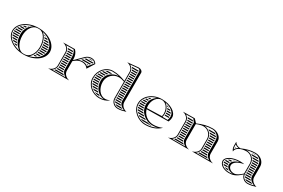

<svg xmlns="http://www.w3.org/2000/svg" viewBox="82 -1588 3786 2567"><g transform="rotate(30 1975.0 -304.5)"><path d="M125.3 -82H178.2C175.3 -87.2 172.6 -92.6 170.2 -98H107.5C113 -92.4 118.9 -87.1 125.3 -82ZM144.6 -68C153.4 -62.3 162.8 -56.9 172.7 -52H198.2C194.1 -57.2 190.2 -62.5 186.6 -68ZM62.6 -188C63.1 -182.6 63.9 -177.3 65.1 -172H150.2C149.6 -177.3 149.1 -182.6 148.7 -188ZM69 -158C70.9 -152.6 73.1 -147.2 75.7 -142H155.5C154.2 -147.3 153.2 -152.6 152.2 -158ZM83.5 -128C86.9 -122.5 90.7 -117.2 94.9 -112H164.5C162.5 -117.2 160.7 -122.6 159.1 -128ZM62 -202H148.1C148 -204.7 148 -207.3 148 -210C148 -212.7 148 -215.3 148.1 -218H63.3C62.5 -212.7 62.1 -207.4 62 -202ZM181 -352H197.9C201 -355.7 204.4 -359.3 207.8 -362.8C198.6 -359.5 189.6 -355.9 181 -352ZM154.1 -338C145.7 -333 137.7 -327.7 130.2 -322H176.7C179.8 -327.5 183.2 -332.8 186.9 -338ZM113.5 -308C108 -302.9 102.9 -297.5 98.1 -292H162.5C164.5 -297.4 166.8 -302.8 169.3 -308ZM87.3 -278C83.8 -272.8 80.5 -267.5 77.6 -262H153.6C154.7 -267.4 156.1 -272.8 157.7 -278ZM71.2 -248C69.1 -242.8 67.4 -237.4 66 -232H149C149.4 -237.4 150.1 -242.7 150.9 -248ZM470.3 -82H521.4C527.1 -87.1 532.4 -92.4 537.3 -98H476.6C474.6 -92.5 472.5 -87.2 470.3 -82ZM463.6 -68C460.8 -62.5 457.7 -57.1 454.4 -52H478.9C487.8 -56.9 496.2 -62.2 504.1 -68ZM492 -188C492 -182.6 491.8 -177.3 491.4 -172H575.2C576.3 -177.3 577 -182.6 577.5 -188ZM490.2 -158C489.6 -152.6 488.8 -147.3 487.9 -142H565.7C568 -147.2 570 -152.6 571.7 -158ZM485.2 -128C484 -122.6 482.6 -117.2 481.1 -112H548.5C552.3 -117.2 555.7 -122.5 558.8 -128ZM491.8 -202H578C577.9 -207.4 577.5 -212.7 576.8 -218H490.9C491.3 -212.7 491.6 -207.4 491.8 -202ZM448.4 -352H471.1C460.7 -357.4 449.6 -362.1 438.2 -366.1C441.8 -361.6 445.2 -356.9 448.4 -352ZM456.9 -338C459.8 -332.8 462.5 -327.5 465 -322H516.5C509.8 -327.7 502.7 -333 495.2 -338ZM471 -308C473.1 -302.8 475 -297.4 476.7 -292H545.3C541.1 -297.5 536.4 -302.9 531.5 -308ZM480.8 -278C482.2 -272.7 483.5 -267.4 484.7 -262H563.8C561.2 -267.5 558.3 -272.8 555 -278ZM487.3 -248C488.2 -242.7 488.9 -237.4 489.6 -232H574.3C573.1 -237.4 571.5 -242.8 569.6 -248ZM406.1 -14.3C452.9 -47.5 482 -115.9 482 -190C482 -273.3 452.1 -350.7 403.1 -386.3C507.2 -364.5 588 -291.4 588 -200C588 -109.4 508.7 -36.7 406.1 -14.3ZM190 -210C190 -309.7 244 -392.1 315 -394.7C320.3 -394.9 324.7 -395 330 -395C335.3 -395 339.7 -394.9 345 -394.7C416.4 -392.1 470 -300.4 470 -190C470 -90.3 416 -7.9 345 -5.3C339.7 -5.1 335.3 -5 330 -5C324.7 -5 320.3 -5.1 315 -5.3C243.6 -7.9 190 -99.6 190 -210ZM40 -200C40 -86.8 169.9 5 330 5C490.1 5 620 -86.8 620 -200C620 -313.2 490.1 -405 330 -405C169.9 -405 40 -313.2 40 -200ZM256.9 -13.7C142.2 -35.5 52 -107.8 52 -200C52 -291.5 140.7 -363.3 253.9 -385.7C191.1 -349 158 -284.5 158 -210C158 -127.2 189.7 -54.3 256.9 -13.7Z M1064.1 -352H1187.5L1198.4 -365.5C1197.7 -366.4 1196.9 -367.2 1196.2 -368H1081.5C1077.4 -364.8 1073.4 -361.3 1069.5 -357.4ZM1050 -338 1033.9 -322H1163.4L1176.3 -338ZM1105.5 -382H1178.1C1168.6 -386.9 1157.6 -389.4 1145.2 -389.4C1130.8 -389.4 1117.7 -387 1105.5 -382ZM1152.2 -308H1124.5C1131.1 -304.8 1137.3 -301.1 1143.1 -296.7ZM822 -202H898V-218H822ZM822 -188V-172H898V-188ZM822 -158V-142H898V-158ZM822 -128V-112H898V-128ZM822 -292H897.6C897.4 -297.5 897 -302.8 896.5 -308H821.7C821.9 -305.4 822 -302.7 822 -300ZM822 -278V-262H898V-274C898 -275.3 898 -276.7 898 -278ZM822 -248V-232H898V-248ZM799 -368C802.8 -362.9 806.2 -357.6 809.1 -352H886.6C884.4 -357.6 881.9 -363 878.8 -368ZM815.3 -338C817.2 -332.8 818.7 -327.5 819.8 -322H894.6C893.7 -327.5 892.6 -332.8 891.2 -338ZM899.8 -82C898.7 -87.1 898.1 -92.5 898 -98H822C821.9 -92.6 821.4 -87.2 820.5 -82ZM903.9 -68H817.3C815.6 -62.5 813.5 -57.1 811.1 -52H911.9C908.7 -57.1 906.1 -62.5 903.9 -68ZM922 -38H803.3C799.6 -32.3 795.4 -26.9 790.9 -22H937.2C931.7 -27.2 926.5 -32.5 922 -38ZM800 -100C800 -52.2 762.9 -13.2 712 -2V0H1028V-2C977.1 -13.2 940 -52.2 940 -100V-245.1L962 -263C993 -288.2 1028.5 -299.7 1061 -299.7C1101.4 -299.7 1137 -281.9 1153 -251L1225 -365C1209.2 -394.8 1179.6 -411.4 1145.2 -411.4C1109.7 -411.4 1079.4 -398.2 1054 -373L940 -259.8V-274C940 -323.8 924.3 -366.7 890 -402L712 -400V-398C762.9 -386.8 800 -347.8 800 -300ZM812 -100V-300C812 -336.8 792 -368.7 763.6 -388.6L874.9 -389.9C902.9 -359.2 908 -318.7 908 -274V-100C908 -63.8 932.8 -35.3 965.6 -12H764.4C793.5 -32.7 812 -63.9 812 -100ZM994.7 -297.2 1062.5 -364.5C1085.9 -387.7 1112.8 -399.4 1145.2 -399.4C1173.5 -399.4 1196.6 -387 1211 -365.2L1144.6 -282.6C1122.9 -302.4 1093.7 -311.7 1061 -311.7C1039.5 -311.7 1016.7 -307 994.7 -297.2Z M1486.2 -368H1411.9C1402.6 -363.6 1393.6 -358.2 1385.2 -352H1461C1468.9 -357.9 1477.3 -363.3 1486.2 -368ZM1444.4 -338H1368.3C1363.1 -333 1358 -327.7 1353.3 -322H1429.3C1434 -327.6 1439 -333 1444.4 -338ZM1418.6 -308H1342.7C1339.2 -302.9 1335.9 -297.5 1332.8 -292H1408.8C1411.8 -297.5 1415.1 -302.8 1418.6 -308ZM1402 -278H1325.8C1323.4 -272.8 1321.2 -267.5 1319.3 -262H1396.1C1397.8 -267.4 1399.8 -272.8 1402 -278ZM1392.2 -248H1314.8C1313.4 -242.8 1312.1 -237.4 1311.1 -232H1389.4C1390.1 -237.4 1391 -242.8 1392.2 -248ZM1388.2 -218H1308.8C1308.1 -212.7 1307.6 -207.4 1307.3 -202H1388.1C1388 -204.7 1388 -207.3 1388 -210C1388 -212.7 1388.1 -215.3 1388.2 -218ZM1493.3 -22C1484.3 -26.6 1475.8 -31.9 1467.8 -38H1406.7C1420.8 -31 1436.1 -25.6 1452.1 -22ZM1426.1 -82C1422.6 -87.1 1419.3 -92.5 1416.2 -98H1336.4C1340.2 -92.5 1344.4 -87.1 1348.9 -82ZM1436.6 -68H1362.7C1369 -62.3 1375.7 -56.9 1382.8 -52H1451.4C1446.2 -57 1441.3 -62.4 1436.6 -68ZM1389 -188H1307C1307.1 -182.6 1307.4 -177.3 1308 -172H1391C1390.1 -177.3 1389.5 -182.6 1389 -188ZM1393.6 -158H1310.3C1311.4 -152.6 1312.8 -147.2 1314.5 -142H1397.8C1396.2 -147.2 1394.8 -152.6 1393.6 -158ZM1402.4 -128H1319.7C1322.1 -122.5 1324.7 -117.2 1327.6 -112H1409.1C1406.7 -117.2 1404.4 -122.5 1402.4 -128ZM1665.9 -578C1670.6 -573 1674.7 -567.6 1678.4 -562H1773V-570C1773 -572.8 1772.5 -575.5 1771.5 -578ZM1686.3 -548C1688.7 -542.9 1690.8 -537.5 1692.4 -532H1773V-548ZM1695.6 -518C1696.4 -512.8 1696.9 -507.5 1697 -502H1773V-518ZM1773 -202V-218H1697V-202ZM1773 -188H1697V-172H1773ZM1773 -158H1697V-142H1773ZM1773 -128H1697V-112H1773.3C1773.1 -114.6 1773 -117.3 1773 -120ZM1773 -488H1697V-472H1773ZM1773 -458H1697V-442H1773ZM1773 -428H1697V-412H1773ZM1773 -398H1697V-382H1773ZM1773 -368H1697V-352H1773ZM1773 -338H1697V-322H1773ZM1773 -308H1697V-292H1773ZM1773 -278H1697V-262H1773ZM1773 -248H1697V-232H1773ZM1780.8 -82C1778.6 -87.1 1776.8 -92.5 1775.5 -98H1697C1697.2 -92.5 1697.8 -87.2 1699 -82ZM1788.1 -68H1703.6C1706.1 -62.3 1709.2 -56.9 1712.9 -52H1800.3C1795.8 -57 1791.7 -62.4 1788.1 -68ZM1815.2 -38H1726C1734.4 -30.9 1744.2 -25.4 1755 -22H1827.2C1830.3 -22.5 1833.4 -23.1 1836.5 -23.8C1828.9 -28 1821.8 -32.8 1815.2 -38ZM1285 -190C1285 -82.4 1380.4 5 1498 5C1551 5 1596 -8 1637 -40L1636 -42C1613 -33 1593 -27 1568 -27C1491.8 -27 1430 -109 1430 -210C1430 -298.3 1501.7 -370 1590 -370C1615.3 -370 1646.8 -362.5 1675 -352.9V-100C1675 -42 1723 4 1781 4C1825 4 1861 -6 1903 -19V-21C1852 -32 1815 -72 1815 -120V-570C1815 -594.5 1787.7 -615.4 1753.2 -615.4C1750.5 -615.4 1747.8 -615.3 1745 -615L1587 -600V-598C1638 -587 1675 -548 1675 -500V-364.3C1610.5 -389.1 1549.4 -405 1478 -405C1371.5 -405 1285 -308.7 1285 -190ZM1687 -500C1687 -539.2 1665.1 -572.2 1633.1 -592.3L1745.6 -603C1746.7 -603.1 1747.8 -603.2 1748.9 -603.2C1767.4 -603.2 1783 -588.3 1783 -570V-120C1783 -74.4 1818.6 -37.8 1867.3 -21C1837.3 -12.8 1812.1 -8 1781 -8C1729.4 -8 1687 -48.9 1687 -100ZM1579.1 -381.7C1478.8 -380.4 1398 -304 1398 -210C1398 -102.7 1471.4 -15.5 1562.3 -15.1C1541.7 -9.4 1521.2 -7 1498 -7C1386.1 -7 1297 -89.9 1297 -190C1297 -302.1 1378.1 -393 1478 -393C1513.5 -393 1546.8 -388.9 1579.1 -381.7Z M2335.3 -368H2333.1C2337.3 -362.9 2341.1 -357.6 2344.6 -352H2371.7C2360.6 -358.2 2348.4 -363.6 2335.3 -368ZM2393.3 -338H2352.5C2355.2 -332.8 2357.6 -327.5 2359.7 -322H2411.1C2405.8 -327.6 2399.9 -333 2393.3 -338ZM2422.4 -308H2364.5C2366.1 -302.8 2367.4 -297.4 2368.6 -292H2431.2C2428.9 -297.5 2425.9 -302.8 2422.4 -308ZM2435.9 -278H2371C2371.7 -272.8 2372.2 -267.4 2372.6 -262H2438C2437.8 -267.4 2437.1 -272.8 2435.9 -278ZM2437.5 -248H2373C2373 -242.8 2372.6 -237.3 2372 -232H2435C2436.1 -237.3 2437 -242.6 2437.5 -248ZM2103.6 -338H2084C2076.8 -333 2069.9 -327.6 2063.5 -322H2093.3C2096.5 -327.5 2099.9 -332.8 2103.6 -338ZM2086.2 -308H2049C2044.2 -302.9 2039.7 -297.5 2035.6 -292H2079.9C2081.7 -297.5 2083.8 -302.8 2086.2 -308ZM2075.8 -278H2026.1C2022.9 -272.8 2020 -267.4 2017.5 -262H2072.7C2073.5 -267.4 2074.5 -272.8 2075.8 -278ZM2071.3 -248H2011.6C2009.7 -242.7 2008.1 -237.4 2006.8 -232H2071.1C2071 -234 2071 -236 2071 -238C2071 -241.4 2071.1 -244.7 2071.3 -248ZM2144.1 -82C2138.2 -87.1 2132.6 -92.4 2127.4 -98H2038.1C2042.4 -92.5 2047.1 -87.1 2052.1 -82ZM2162.1 -68H2067.1C2073.8 -62.3 2081 -56.9 2088.5 -52H2188.5C2179.3 -56.8 2170.5 -62.1 2162.1 -68ZM2221.6 -38H2113.1C2127.1 -31.2 2141.9 -25.8 2157.2 -22H2276.7C2282.3 -23 2287.8 -24.2 2293.2 -25.5C2268.1 -26.1 2244.1 -30.4 2221.6 -38ZM2074.2 -202C2073.3 -207.3 2072.5 -212.6 2072 -218H2004C2003.2 -212.7 2002.7 -207.4 2002.5 -202ZM2077.3 -188H2002.6C2002.9 -182.6 2003.5 -177.3 2004.4 -172H2082.2C2080.3 -177.2 2078.7 -182.6 2077.3 -188ZM2087.7 -158H2007.4C2008.9 -152.6 2010.7 -147.2 2012.7 -142H2095.5C2092.6 -147.2 2090 -152.5 2087.7 -158ZM2103.8 -128H2019C2021.7 -122.5 2024.8 -117.2 2028.1 -112H2115.3C2111.2 -117.2 2107.4 -122.5 2103.8 -128ZM2169.9 -385.8C2115.3 -351.4 2081 -299.9 2081 -238C2081 -126.2 2178.6 -35.4 2298.9 -35.4C2324.9 -35.4 2346.9 -38.3 2371.8 -45.6C2322.8 -17.9 2268.1 -5.9 2206.8 -5.9C2097.1 -5.9 1992.4 -92.5 1992.4 -195.6C1992.4 -284.8 2066.1 -362.2 2169.9 -385.8ZM2473 -260C2473 -340 2367.5 -405 2235 -405C2094.4 -405 1980.4 -311.2 1980.4 -195.6C1980.4 -84.3 2091.7 6.1 2206.8 6.1C2294.8 6.1 2373 -19 2434 -77L2433 -78C2389 -59 2348.3 -50.4 2298.9 -50.4C2214.8 -50.4 2143.4 -107.5 2120.6 -185L2458 -190C2467.1 -213.7 2473 -234.8 2473 -260ZM2296.9 -387.9C2380.8 -373.5 2448 -323.9 2448 -260C2448 -239.4 2443.3 -220.3 2436.6 -201.9L2356 -203.6C2360.2 -217.5 2363 -232.9 2363 -248C2363 -308.3 2337.3 -360.7 2296.9 -387.9ZM2116.8 -200.1C2114.3 -212.3 2113 -225 2113 -238C2113 -324.7 2167.7 -395 2235 -395C2300.1 -395 2351 -330.8 2351 -248C2351 -234.5 2348.4 -220.1 2344.5 -207Z M3071.2 -368H2971.3C2979 -363.3 2986.2 -357.9 2992.9 -352H3091.3C3085.4 -358.1 3078.6 -363.5 3071.2 -368ZM3102.5 -338H3006.6C3011 -332.9 3014.9 -327.6 3018.6 -322H3111.1C3108.7 -327.6 3105.9 -333 3102.5 -338ZM3115.6 -308H3026.6C3029.1 -302.8 3031.4 -297.5 3033.4 -292H3117.9C3117.6 -297.5 3116.8 -302.8 3115.6 -308ZM3118 -202V-218H3042V-202ZM3118 -188H3042V-172H3118ZM3118 -158H3042V-142H3118ZM3118 -128H3042V-112H3118ZM3118 -278H3037.6C3038.9 -272.8 3039.9 -267.4 3040.7 -262H3118ZM3118 -248H3041.9C3042 -246 3042 -244 3042 -242V-232H3118ZM3119.7 -82C3118.7 -87.2 3118.1 -92.5 3118 -98H3042C3041.9 -92.6 3041.4 -87.2 3040.5 -82ZM3123.7 -68H3037.3C3035.7 -62.5 3033.6 -57.1 3031.2 -52H3131.3C3128.3 -57.1 3125.7 -62.5 3123.7 -68ZM3141.1 -38H3023.5C3019.7 -32.3 3015.6 -26.9 3011.1 -22H3156.2C3150.7 -27.1 3145.6 -32.4 3141.1 -38ZM2748 -202V-218H2672V-202ZM2748 -188H2672V-172H2748ZM2748 -158H2672V-142H2748ZM2748 -128H2672V-112H2748ZM2748 -338H2665.5C2667.4 -332.8 2668.8 -327.5 2669.9 -322H2748ZM2748 -308H2671.7C2671.9 -305.4 2672 -302.7 2672 -300V-292H2748ZM2748 -278H2672V-262H2748ZM2748 -248H2672V-232H2748ZM2749.8 -82C2748.7 -87.1 2748.1 -92.5 2748 -98H2672C2671.9 -92.6 2671.4 -87.2 2670.5 -82ZM2753.9 -68H2667.3C2665.7 -62.5 2663.6 -57.1 2661.2 -52H2761.9C2758.7 -57.1 2756 -62.5 2753.9 -68ZM2771.9 -38H2653.5C2649.7 -32.3 2645.6 -26.9 2641 -22H2787.1C2781.6 -27.2 2776.5 -32.5 2771.9 -38ZM2649.2 -368C2653 -362.9 2656.4 -357.5 2659.3 -352H2740.5C2736.6 -357.3 2732.7 -362.7 2728.7 -368ZM2650 -100C2650 -51 2612 -13 2562 -2V0H2878V-2C2828 -13 2790 -51 2790 -100V-341.4C2823 -355.1 2860.7 -367.5 2895.1 -367.5C2964 -367.5 3020 -311.3 3020 -242V-100C3020 -51 2982 -13 2932 -2V0H3248V-2C3198 -13 3160 -51 3160 -100V-287C3160 -352.1 3095.9 -405 3017 -405C2934.4 -405 2864.8 -384 2788.4 -351.6L2740 -402L2562 -400V-398C2612 -387 2650 -349 2650 -300ZM2758 -345.2V-100C2758 -63.9 2782.7 -35.3 2815.5 -12H2614.5C2643.6 -32.7 2662 -63.3 2662 -100V-300C2662 -337.4 2642 -368.7 2613.7 -388.6L2724.9 -389.9ZM2904.8 -379.2C2940.8 -388 2977.6 -393 3017 -393C3078.3 -393 3128 -345.5 3128 -287V-100C3128 -63.4 3152 -34.1 3185.5 -12H2984.5C3013.6 -32.7 3032 -63.3 3032 -100V-242C3032 -314.5 2975.9 -374 2904.8 -379.2Z M3618.4 -382H3704.5C3695.8 -384.6 3686.5 -386 3677 -386C3656.7 -386 3637.1 -384.6 3618.4 -382ZM3733.3 -368H3630.9C3638.9 -363.4 3646.4 -358 3653.3 -352H3751.1C3745.8 -358 3739.8 -363.4 3733.3 -368ZM3761.5 -338H3667.3C3671.7 -333 3675.7 -327.6 3679.4 -322H3769.8C3767.5 -327.6 3764.7 -333 3761.5 -338ZM3774.4 -308H3687.3C3689.9 -302.8 3692.1 -297.5 3694.1 -292H3777.4C3776.8 -297.5 3775.8 -302.8 3774.4 -308ZM3778 -202V-218H3702V-202ZM3778 -188H3702V-172H3778ZM3778 -158H3702V-142H3778ZM3778 -128H3702V-112H3778.3C3778.1 -114.6 3778 -117.3 3778 -120ZM3778 -278H3698.2C3699.4 -272.8 3700.4 -267.4 3701 -262H3778ZM3778 -248H3702C3702 -247 3702 -246 3702 -245V-232H3778ZM3786.1 -82C3783.8 -87.1 3782 -92.5 3780.6 -98H3702C3702.2 -92.5 3702.8 -87.2 3704 -82ZM3793.7 -68H3708.4C3710.8 -62.3 3713.8 -57 3717.3 -52H3806.3C3801.6 -57 3797.4 -62.4 3793.7 -68ZM3821.6 -38H3729.8C3737.6 -31.1 3746.6 -25.6 3756.6 -22H3836.8C3839.2 -22.5 3841.5 -22.9 3843.8 -23.4C3835.9 -27.7 3828.5 -32.6 3821.6 -38ZM3452.5 -22H3480.6C3472.8 -26.6 3465.7 -32 3459.5 -38H3410.8C3422.7 -31.2 3436.7 -25.7 3452.5 -22ZM3369.7 -82H3434.5C3433.5 -86.9 3433 -91.9 3433 -97C3433 -97.3 3433 -97.7 3433 -98H3367C3367 -97.7 3367 -97.3 3367 -97C3367 -92.1 3367.9 -87 3369.7 -82ZM3376.8 -68C3380.6 -62.5 3385.3 -57.1 3391 -52H3447.5C3444 -57 3441 -62.4 3438.7 -68ZM3459.8 -172H3478.3C3481.7 -174.5 3485.2 -176.8 3488.8 -179C3478.5 -177 3468.9 -174.7 3459.8 -172ZM3423.3 -158C3413.1 -153 3404.2 -147.6 3396.7 -142H3447.8C3451.8 -147.7 3456.4 -153 3461.5 -158ZM3381.2 -128C3376.5 -122.7 3372.9 -117.3 3370.5 -112H3434.5C3435.7 -117.6 3437.5 -122.9 3439.8 -128ZM3411.5 -338H3399.4C3399.7 -333.6 3400.2 -329.6 3400.7 -326.5C3404.3 -330.8 3407.9 -334.6 3411.5 -338ZM3680 -245V-92C3638 -52 3598.1 -25 3560 -25C3510.3 -25 3470 -57.3 3470 -97C3470 -149 3536.7 -188 3617 -200V-202C3595.8 -205.7 3577.6 -207.2 3556.1 -207.2C3439.6 -207.2 3345 -157.9 3345 -97C3345 -40.7 3413.1 5 3497 5C3525.3 5 3549.6 2.5 3576 -7C3608.7 -18.7 3640.7 -41 3682 -79.7C3691.4 -31.4 3734 5 3785 5C3829.6 5 3867 -5.4 3910 -19V-21C3858 -32.4 3820 -71.8 3820 -120V-280C3820 -350.7 3755.9 -408 3677 -408C3601.4 -408 3537.8 -390.2 3468.3 -358.9C3430.3 -358.9 3397.1 -374.5 3379 -406H3377V-349C3377 -320.4 3383.3 -295.5 3401 -274H3403C3403 -324.3 3473.2 -365.1 3559.7 -365.1C3626.1 -365.1 3680 -311.3 3680 -245ZM3443.4 -349.1C3422.4 -336.9 3406.2 -321.2 3397.4 -302.6C3391.3 -316.7 3389 -331.5 3389 -349V-374.8C3404.2 -361.3 3423 -352.9 3443.4 -349.1ZM3553 -13C3533.7 -8.5 3516.9 -7 3497 -7C3415.7 -7 3357 -51.3 3357 -97C3357 -144.4 3436.9 -193.2 3549.9 -195.2C3491.4 -176.9 3443 -142.9 3443 -97C3443 -50.6 3492.3 -13 3553 -13ZM3549.1 -376.9C3590.2 -389.3 3631.4 -396 3677 -396C3738.3 -396 3788 -344 3788 -280V-120C3788 -74.5 3824.8 -38.3 3874.4 -20.8C3842.8 -12 3817 -7 3785 -7C3733.7 -7 3692 -48.7 3692 -100V-245C3692 -317.9 3632.7 -377.1 3559.7 -377.1C3556.5 -377.1 3552.6 -377 3549.1 -376.9Z"/></g></svg>

Font: SortefaxS02
Style: Medium
Weight: 500
Designer: gluk
Foundry: gluk
Version: Version 0.261